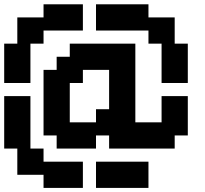

<svg xmlns="http://www.w3.org/2000/svg" viewBox="-20 -708 978 915"><path d="M625 187.5H562.5H500H437.5V125V62.5H500H562.5H625H687.5V125V187.5ZM312.5 187.5H250H187.5V125H125H62.5V62.5V0H0V-62.5V-125V-187.5V-250H62.5H125V-187.5V-125V-62.5V0H187.5V62.5H250H312.5H375V125V187.5ZM750 0H687.5H625H562.5H500V-62.5H437.5V0H375H312.5H250V-62.5H187.5V-125V-187.5V-250V-312.5V-375H250V-437.5H312.5V-500H375H437.5H500H562.5H625V-437.5V-375V-312.5V-250V-187.5V-125H687.5H750V-187.5V-250H812.5H875V-187.5V-125V-62.5H812.5V0ZM375 -125H437.5V-187.5H500V-250V-312.5V-375H437.5H375V-312.5H312.5V-250V-187.5V-125ZM812.5 -312.5H750V-375V-437.5V-500H687.5V-562.5H625H562.5H500H437.5V-625V-687.5H500H562.5H625H687.5V-625H750H812.5V-562.5V-500H875V-437.5V-375V-312.5ZM62.5 -312.5H0V-375V-437.5V-500H62.5V-562.5V-625H125H187.5V-687.5H250H312.5H375V-625V-562.5H312.5H250H187.5V-500H125V-437.5V-375V-312.5Z"/></svg>

Font: PixelArmy
Style: Medium
Weight: 500
Version: Version 001.000